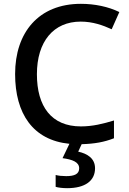

<svg xmlns="http://www.w3.org/2000/svg" viewBox="-20 -744 675 1004"><path d="M477 136C477 83 435 59 389 49L407 10C475 8 525 -1 576 -21V-114C520 -97 465 -83 403 -83C249 -83 173 -187 173 -356C173 -527 260 -631 402 -631C465 -631 518 -612 564 -591L604 -681C547 -709 475 -724 403 -724C181 -724 59 -573 59 -357C59 -150 152 -11 343 8L307 83C358 90 394 103 394 136C394 166 370 177 326 177C306 177 285 175 271 171V233C284 237 307 240 331 240C426 240 477 201 477 136Z"/></svg>

Font: Noto Sans Lao UI Med
Style: Regular
Weight: 500
Designer: Monotype Design Team
Foundry: Monotype Imaging Inc.
Version: Version 2.000